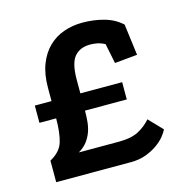

<svg xmlns="http://www.w3.org/2000/svg" viewBox="-84 -608 669 688"><g transform="rotate(-15 250.0 -264.0)"><path d="M464 -83Q459 -72 447.5 -58Q436 -44 417.5 -31Q399 -18 374.5 -9Q350 0 319 0H42V-80Q81 -101 91 -134.5Q101 -168 101 -221H39V-285H101V-334Q101 -384 115 -420.5Q129 -457 153.5 -481Q178 -505 210.5 -516.5Q243 -528 280 -528Q322 -528 360 -517.5Q398 -507 425 -482L440 -366L356 -358L341 -432Q326 -440 312.5 -442.5Q299 -445 287 -445Q249 -445 228.5 -421Q208 -397 208 -335V-285H363V-221H208Q208 -199 206 -179Q204 -159 197.5 -141.5Q191 -124 179.5 -109Q168 -94 148 -82H297Q342 -82 369 -96Q396 -110 416 -133L464 -83Z"/></g></svg>

Font: Zilla Slab SemiBold
Style: Regular
Weight: 600
Designer: Typotheque.com
Foundry: Typotheque type foundry
Version: Version 1.1; 2017